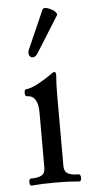

<svg xmlns="http://www.w3.org/2000/svg" viewBox="-51 -716 358 751"><g transform="rotate(-5 128.0 -340.0)"><path d="M237.8 -10.3Q237.8 -4.4 235.8 -0.2Q233.9 3.9 231 3.9Q188.5 0 136.2 0Q83.5 0 41 3.9Q38.1 3.9 36.4 -0.2Q34.7 -4.4 34.7 -10.3Q34.7 -16.1 36.4 -20Q38.1 -23.9 41 -23.9Q71.3 -23.9 84.7 -32Q98.1 -40 98.1 -62V-278.8Q98.1 -346.2 53.2 -346.2Q50.3 -346.2 48.6 -350.1Q46.9 -354 46.9 -359.9Q46.9 -365.7 48.6 -369.6Q50.3 -373.5 53.2 -373.5Q61 -373.5 74.5 -378.2Q87.9 -382.8 101.1 -390.1Q134.8 -408.7 148.4 -418.9Q164.1 -431.2 169.9 -431.2Q175.8 -431.2 175.8 -417.5Q172.9 -384.3 172.9 -342.3V-62Q172.9 -40 186.8 -32Q200.7 -23.9 231 -23.9Q233.9 -23.9 235.8 -19.8Q237.8 -15.6 237.8 -10.3ZM109.9 -508.8Q101.6 -495.6 90.8 -495.6Q84 -495.6 79.6 -501Q75.2 -506.3 75.2 -514.2Q75.2 -520.5 77.6 -525.9L145 -678.7Q147 -683.6 154.8 -683.6Q163.6 -683.6 175.8 -677.7Q188 -671.9 195.1 -664.1Q202.1 -656.2 198.7 -650.4Z"/></g></svg>

Font: JuniusX
Style: Regular
Weight: 400
Designer: Peter S. Baker
Foundry: Briery Creek Software
Version: Version 1.004